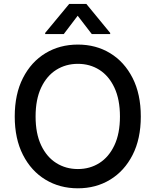

<svg xmlns="http://www.w3.org/2000/svg" viewBox="-20 -969 809 998"><path d="M384.8 9.8Q290.5 9.8 216.3 -35.2Q142.1 -80.1 99.4 -163.8Q56.6 -247.6 56.6 -363.3Q56.6 -480 99.4 -563.7Q142.1 -647.5 216.3 -692.4Q290.5 -737.3 384.8 -737.3Q479 -737.3 552.7 -692.4Q626.5 -647.5 669.2 -563.7Q711.9 -480 711.9 -363.3Q711.9 -247.1 669.2 -163.6Q626.5 -80.1 552.7 -35.2Q479 9.8 384.8 9.8ZM384.8 -90.3Q447.3 -90.3 496.6 -121.6Q545.9 -152.8 574.7 -213.9Q603.5 -274.9 603.5 -363.3Q603.5 -452.1 574.7 -513.4Q545.9 -574.7 496.6 -606Q447.3 -637.2 384.8 -637.2Q322.3 -637.2 272.5 -606Q222.7 -574.7 193.8 -513.4Q165 -452.1 165 -363.3Q165 -274.9 193.8 -213.9Q222.7 -152.8 272.5 -121.6Q322.3 -90.3 384.8 -90.3ZM457 -792 383.8 -887.2 311.5 -792H214.8V-797.9L339.8 -948.7H428.7L552.7 -797.9V-792Z"/></svg>

Font: Inter V
Style: Weight 500 Optical size 14.0
Weight: 500
Designer: Rasmus Andersson
Foundry: rsms
Version: Version 4.000;git-4fc901f